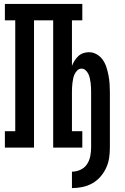

<svg xmlns="http://www.w3.org/2000/svg" viewBox="-20 -755 640 982"><path d="M348 207V123Q370 123 391 113.5Q412 104 424.5 85.5Q437 67 441.5 44.5Q446 22 446 0V-284Q446 -296 445.5 -307.5Q445 -319 443.5 -331Q442 -343 439.5 -354.5Q437 -366 432 -376.5Q427 -387 418 -395.5Q409 -404 397 -404Q385 -404 376 -395.5Q367 -387 362 -376.5Q357 -366 354.5 -354.5Q352 -343 350.5 -331Q349 -319 348.5 -307.5Q348 -296 348 -284V-84H401V0H252V-651H154V0H5V-84H58V-651H5V-735H401V-651H348V-418Q353 -431 361 -444Q369 -457 380 -467.5Q391 -478 405.5 -483Q420 -488 435 -488Q456 -488 475 -477Q494 -466 506 -448.5Q518 -431 524.5 -410.5Q531 -390 535 -369Q539 -348 540.5 -326.5Q542 -305 542 -284V0Q542 27 538 53.5Q534 80 522.5 104.5Q511 129 493 149.5Q475 170 451.5 183Q428 196 401.5 201.5Q375 207 348 207Z"/></svg>

Font: Iosevka Slab Medium Extended
Style: Regular
Weight: 500
Width: 7
Monospace: yes
Designer: Belleve Invis
Foundry: Belleve Invis
Version: Version 11.1.1; ttfautohint (v1.8.3)